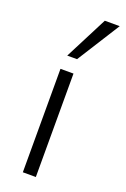

<svg xmlns="http://www.w3.org/2000/svg" viewBox="-146 -799 553 846"><g transform="rotate(20 130.5 -375.5)"><path d="M80 0V-485H141V0ZM88 -550 191 -751H261L134 -550Z"/></g></svg>

Font: Nunito Sans 12pt ExtraLight 12pt Light
Style: Regular
Weight: 300
Version: Version 3.101;gftools[0.9.27]